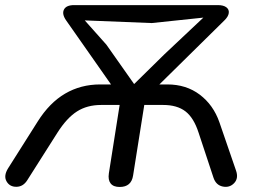

<svg xmlns="http://www.w3.org/2000/svg" viewBox="-20 -725 1011 752"><path d="M406.4 -46.2 448.6 -313.9H376Q321.3 -313.9 281.5 -288.5Q241.6 -263 205.1 -205.6L87 -19.5Q70.9 6.3 44.5 6.6Q18 7 5.7 -14.6Q-6.7 -36.2 11.7 -65.8L127.6 -249Q173.6 -322.3 235 -358.3Q296.4 -394.3 372.3 -394.3H439.6L430.9 -371.3L238.9 -645.3Q221.7 -670.1 230.5 -687.5Q239.3 -705 270.6 -705H833.1Q855.2 -705 866.6 -696.4Q878 -687.7 876 -673.7Q874.1 -659.7 858.5 -644.7L580.9 -371.3L572.4 -394.3H635.5Q709.4 -394.3 762.5 -354.2Q815.6 -314 839.2 -246.5L904.3 -57.3Q915.2 -26.8 897.1 -7.8Q879.1 11.1 852.4 5.6Q825.7 0.1 816 -29.5L757.7 -205.6Q738.8 -264 706.1 -289Q673.4 -313.9 619.1 -313.9H545.1L501.3 -37.8Q494.5 7.3 448.8 7.3Q424 7.3 413.3 -6.6Q402.5 -20.4 406.4 -46.2ZM623.9 -512.3 776.5 -656 574.3 -634.7 312 -645.1 396.8 -549.9 505.3 -395.8Z"/></svg>

Font: SN Pro Thin
Style: Italic
Weight: 200
Italic angle: -9°
Designer: Tobias Whetton
Foundry: Supernotes
Version: Version 1.003;Glyphs 3.3 (3324)